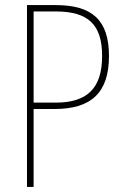

<svg xmlns="http://www.w3.org/2000/svg" viewBox="-20 -734 493 754"><path d="M86 0H112V-306H195C337 -306 408 -369 408 -514C408 -655 342 -714 199 -714H86ZM112 -331V-689H199C326 -689 381 -638 381 -514C381 -384 319 -331 199 -331Z"/></svg>

Font: Noto Sans Condensed Thin
Style: Regular
Weight: 100
Width: 3
Designer: Monotype Design Team
Foundry: Monotype Imaging Inc.
Version: Version 2.013